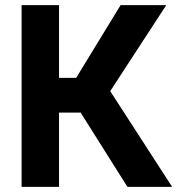

<svg xmlns="http://www.w3.org/2000/svg" viewBox="-20 -731 693 751"><path d="M295.4 -290.5H210.9V0H64.5V-710.9H210.9V-426.3H277.8L451.7 -710.9H630.4L411.1 -374.5L653.3 0H478.5Z"/></svg>

Font: Robotiche
Style: Bold
Weight: 700
Designer: Google
Version: Version 2.001150; 2014